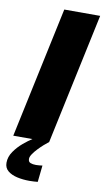

<svg xmlns="http://www.w3.org/2000/svg" viewBox="-120 -786 579 1064"><g transform="rotate(10 169.0 -254.0)"><path d="M-5 0 152 -737.5H354L197 0ZM183 135 173 228.5Q162.5 229.5 150.8 230.2Q139 231 126 231Q90 231 57.5 223.8Q25 216.5 4.5 199.8Q-16 183 -16 154Q-16 120.5 5 90.2Q26 60 54 36.5Q82 13 103 0H197Q187 7.5 171.2 21.2Q155.5 35 139.8 51.5Q124 68 113.5 83.8Q103 99.5 103 111Q103 128 115.8 133Q128.5 138 146.5 138Q155.5 138 165.2 137Q175 136 183 135Z"/></g></svg>

Font: Epilogue Black
Style: Italic
Weight: 900
Italic angle: -12°
Designer: Tyler Finck
Foundry: Etcetera Type Co
Version: Version 2.111